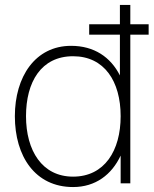

<svg xmlns="http://www.w3.org/2000/svg" viewBox="-20 -740 620 775"><path d="M275 15C365.5 15 431 -35 467 -112V0H506V-600H580V-642H506V-720H464V-642H340V-600H464V-435.5C426.5 -509.5 360 -555 267 -555C122 -555 40 -430 40 -271C40 -109 122 15 275 15ZM275 -27C150 -27 85 -132 85 -271C85 -409 146 -513 275 -513C401 -513 467 -412 467 -271C467 -132 402 -27 275 -27Z"/></svg>

Font: Hauora ExtraLight
Style: Regular
Weight: 200
Designer: Mikhail Sharanda
Foundry: WCYS & Co.
Version: Version 1.010